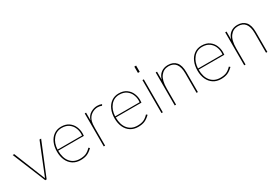

<svg xmlns="http://www.w3.org/2000/svg" viewBox="41 -1589 3563 2486"><g transform="rotate(-30 1823.0 -346.0)"><path d="M40 -493H63L252 -23L441 -493H465L263 0H242Z M558 -243Q558 -317 583.5 -375Q609 -433 655.5 -465.5Q702 -498 763 -498Q833 -498 878 -466Q923 -434 943.5 -385.5Q964 -337 964 -288Q964 -261 962 -247H578Q578 -137 630 -75.5Q682 -14 771 -14Q825 -14 861.5 -29.5Q898 -45 936 -85L952 -71Q908 -28 868 -11.5Q828 5 771 5Q706 5 658 -26Q610 -57 584 -113Q558 -169 558 -243ZM944 -263 945 -292Q945 -336 926.5 -379Q908 -422 867.5 -451Q827 -480 763 -480Q684 -480 633.5 -419.5Q583 -359 578 -263Z M1117 -493H1137V-379Q1156 -440 1204 -469Q1252 -498 1304 -498Q1343 -498 1372 -485L1361 -467Q1332 -479 1301 -479Q1252 -479 1207.5 -449Q1163 -419 1146 -359Q1137 -328 1137 -260V0H1117Z M1419 -243Q1419 -317 1444.5 -375Q1470 -433 1516.5 -465.5Q1563 -498 1624 -498Q1694 -498 1739 -466Q1784 -434 1804.5 -385.5Q1825 -337 1825 -288Q1825 -261 1823 -247H1439Q1439 -137 1491 -75.5Q1543 -14 1632 -14Q1686 -14 1722.5 -29.5Q1759 -45 1797 -85L1813 -71Q1769 -28 1729 -11.5Q1689 5 1632 5Q1567 5 1519 -26Q1471 -57 1445 -113Q1419 -169 1419 -243ZM1805 -263 1806 -292Q1806 -336 1787.5 -379Q1769 -422 1728.5 -451Q1688 -480 1624 -480Q1545 -480 1494.5 -419.5Q1444 -359 1439 -263Z M1980 -493H2000V0H1980ZM1976 -697H2003V-603H1976Z M2178 -493H2198V-373Q2216 -435 2258.5 -466.5Q2301 -498 2360 -498Q2439 -498 2481.5 -449Q2524 -400 2524 -297V0H2504V-292Q2504 -480 2360 -480Q2287 -480 2242.5 -421.5Q2198 -363 2198 -241V0H2178Z M2658 -243Q2658 -317 2683.5 -375Q2709 -433 2755.5 -465.5Q2802 -498 2863 -498Q2933 -498 2978 -466Q3023 -434 3043.5 -385.5Q3064 -337 3064 -288Q3064 -261 3062 -247H2678Q2678 -137 2730 -75.5Q2782 -14 2871 -14Q2925 -14 2961.5 -29.5Q2998 -45 3036 -85L3052 -71Q3008 -28 2968 -11.5Q2928 5 2871 5Q2806 5 2758 -26Q2710 -57 2684 -113Q2658 -169 2658 -243ZM3044 -263 3045 -292Q3045 -336 3026.5 -379Q3008 -422 2967.5 -451Q2927 -480 2863 -480Q2784 -480 2733.5 -419.5Q2683 -359 2678 -263Z M3217 -493H3237V-373Q3255 -435 3297.5 -466.5Q3340 -498 3399 -498Q3478 -498 3520.5 -449Q3563 -400 3563 -297V0H3543V-292Q3543 -480 3399 -480Q3326 -480 3281.5 -421.5Q3237 -363 3237 -241V0H3217Z"/></g></svg>

Font: Hanken Grotesk Thin
Style: Regular
Weight: 100
Designer: Alfredo Marco Pradil
Foundry: Hanken Design Co.
Version: Version 3.014